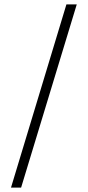

<svg xmlns="http://www.w3.org/2000/svg" viewBox="-20 -773 399 873"><path d="M30 80 282 -753H329L76 80Z"/></svg>

Font: DM Sans 24pt ExtraLight
Style: Regular
Weight: 250
Designer: Colophon Foundry, Jonny Pinhorn
Foundry: Colophon Foundry
Version: Version 4.004;gftools[0.9.30]